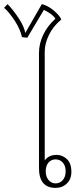

<svg xmlns="http://www.w3.org/2000/svg" viewBox="-68 -906 378 936"><path d="M122 -87V-647Q122 -693 142.5 -736Q163 -779 202 -815Q190 -836 146 -858L65 -722L39 -725Q31 -763 4.5 -804Q-22 -845 -48 -868L-31 -886Q-2 -856 24.5 -815Q51 -774 55 -745L136 -886Q167 -878 195 -854Q223 -830 231 -811Q191 -778 170.5 -735.5Q150 -693 150 -654V-124Q170 -151 208 -151Q236 -151 258 -130.5Q280 -110 280 -68Q280 -33 258 -11.5Q236 10 203 10Q122 10 122 -87ZM252 -71Q252 -98 238 -113.5Q224 -129 203 -129Q182 -129 168.5 -113.5Q155 -98 155 -71Q155 -44 169 -28Q183 -12 203 -12Q224 -12 238 -28Q252 -44 252 -71Z"/></svg>

Font: Trirong Thin
Style: Regular
Weight: 250
Designer: Katatrad Team
Foundry: CadsonDemak
Version: Version 1.001